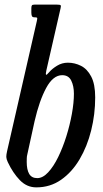

<svg xmlns="http://www.w3.org/2000/svg" viewBox="-20 -800 446 830"><path d="M10.5 -146 139 -708Q142 -720.5 140.5 -722.8Q139 -725 133.5 -725H130.5Q120 -725 117.8 -730.8Q115.5 -736.5 115.5 -746V-764Q115.5 -773 117.8 -776.5Q120 -780 128.5 -780H226.5Q239 -780 241.8 -777.5Q244.5 -775 242 -765L180.5 -496Q177 -480.5 179 -477.2Q181 -474 193.5 -489Q205 -502.5 226.5 -515.8Q248 -529 273.5 -529Q303 -529 330 -515.5Q357 -502 374.2 -469.2Q391.5 -436.5 391.5 -379Q391.5 -306 374.2 -236.5Q357 -167 324 -111.2Q291 -55.5 244 -22.8Q197 10 137 10Q96 10 65.8 -21.2Q35.5 -52.5 13.5 -99.5Q7.5 -112.5 7.2 -121.5Q7 -130.5 10.5 -146ZM95.5 -100Q95.5 -66.5 106.2 -48.2Q117 -30 141 -30Q165 -30 188.2 -55Q211.5 -80 231.5 -121Q251.5 -162 266.8 -210.8Q282 -259.5 290.8 -308Q299.5 -356.5 299.5 -395Q299.5 -428 288 -451.5Q276.5 -475 249 -475Q209.5 -475 179.8 -420Q150 -365 129.5 -276L98 -132Q96 -124.5 95.8 -116.5Q95.5 -108.5 95.5 -100Z"/></svg>

Font: Besley* Condensed
Style: Italic
Weight: 400
Width: 3
Italic angle: -13°
Designer: Owen Earl
Foundry: indestructible type*
Version: Version 3.000; ttfautohint (v1.8.3)